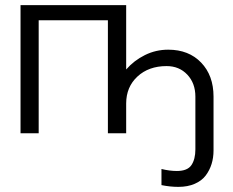

<svg xmlns="http://www.w3.org/2000/svg" viewBox="-20 -520 908 749"><path d="M60.1 -500H472.2V-249Q502.9 -284.2 545.4 -305.2Q587.9 -326.2 636.2 -326.2Q716.3 -326.2 764.6 -275.9Q813 -225.6 813 -143.1V66.9Q813 95.2 805.4 119.6Q797.9 144 782.5 164.6Q767.1 185.1 739.7 197Q712.4 209 675.8 209Q643.6 209 609.9 202.1V139.2Q641.6 147 669.9 147Q711.4 147 726.8 124Q742.2 101.1 742.2 63V-143.1Q742.2 -195.3 710.7 -228.8Q679.2 -262.2 629.9 -262.2Q560.1 -262.2 516.1 -221.4Q472.2 -180.7 472.2 -116.2V0H400.9V-440.9H130.9V0H60.1Z"/></svg>

Font: LT Superior
Style: Regular
Weight: 400
Designer: Daniel Lyons
Foundry: LyonsType
Version: Version 1.000